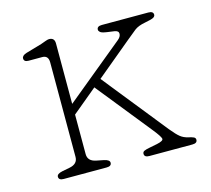

<svg xmlns="http://www.w3.org/2000/svg" viewBox="-75 -551 704 640"><g transform="rotate(-15 277.0 -231.5)"><path d="M70.5 0Q53.5 0 53.5 -12Q53.5 -22 72.5 -26L98.5 -31Q127.5 -36.5 127.5 -61V-387Q127.5 -411 106.5 -411H59.5Q43.5 -411 43.5 -423Q43.5 -433 59.5 -438L114.5 -454Q122 -456.5 130.5 -459.8Q139 -463 143.5 -463Q162.5 -463 162.5 -443V-234.5L364.5 -400.5Q375.5 -409.5 375.5 -419.8Q375.5 -430 361 -432L336 -435.5Q319 -438 314 -442.2Q309 -446.5 309 -451Q309 -463 326 -463H486.5Q503.5 -463 503.5 -451Q503.5 -445.5 497.5 -441.8Q491.5 -438 467.5 -433.5Q443 -429 430.2 -419Q417.5 -409 396.5 -391.5L275 -290.5L452 -69.5Q469.5 -48 480.8 -39Q492 -30 508 -26.5Q519.5 -24 525.5 -21.2Q531.5 -18.5 531.5 -12Q531.5 0 514.5 0H366Q349 0 349 -12Q349 -18 354.2 -21Q359.5 -24 375.5 -27L401 -32Q424.5 -37 422.5 -45.2Q420.5 -53.5 401 -78L248 -268.5L162.5 -197.5V-61Q162.5 -36.5 191.5 -31L216.5 -26Q235.5 -22 235.5 -12Q235.5 0 218.5 0Z"/></g></svg>

Font: Fraunces 9pt S100 Thin
Style: Regular
Weight: 100
Version: Version 1.000; ttfautohint (v1.8.3)